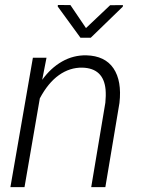

<svg xmlns="http://www.w3.org/2000/svg" viewBox="-20 -764 578 784"><path d="M22.5 0ZM169.9 -528.3 152.3 -438Q187.5 -486.8 233.6 -512.9Q279.8 -539.1 332.5 -538.1Q408.7 -536.1 443.4 -484.9Q478 -433.6 467.8 -343.8L410.2 0H352.5L410.2 -344.7Q413.1 -372.6 411.1 -398.4Q402.8 -485.4 316.4 -487.8Q265.1 -488.8 220.7 -457.3Q176.3 -425.8 142.6 -362.3L80.1 0H22.5L114.3 -528.3ZM331.1 -649.4 429.7 -742.7 481.9 -743.2 481.4 -736.8 350.6 -609.9H308.6L215.8 -737.3L216.3 -743.7L267.6 -743.2Z"/></svg>

Font: Roboto Light
Style: Italic
Weight: 300
Italic angle: -12°
Designer: Google
Version: Version 2.134; 2016; ttfautohint (v1.6)